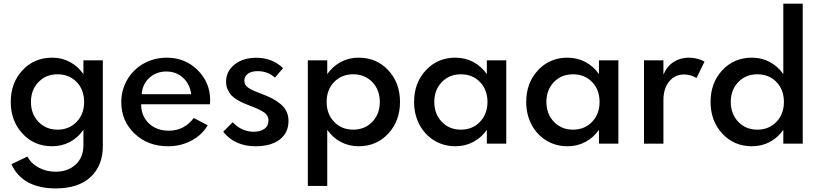

<svg xmlns="http://www.w3.org/2000/svg" viewBox="-20 -802 4573 1072"><path d="M40 -232.9Q40 -339.4 105.5 -409.7Q170.9 -480 271 -480Q325.2 -480 370.1 -456.1Q415 -432.1 445.8 -388.2V-465.3H554.2V12.7Q554.2 123 485.8 186.5Q417.5 250 290.5 250Q198.7 250 136.2 215.6Q73.7 181.2 43.9 114.7L133.3 71.8Q153.3 110.8 196 133.8Q238.8 156.7 290.5 156.7Q359.4 156.7 402.6 116.5Q445.8 76.2 445.8 8.8V-77.1Q415 -33.2 370.1 -9.3Q325.2 14.6 271 14.6Q170.9 14.6 105.5 -56.2Q40 -127 40 -232.9ZM301.3 -78.1Q366.2 -78.1 408 -121.8Q449.7 -165.5 449.7 -232.9Q449.7 -300.8 408 -344Q366.2 -387.2 301.3 -387.2Q236.8 -387.2 194.8 -343.8Q152.8 -300.3 152.8 -232.9Q152.8 -165.5 194.8 -121.8Q236.8 -78.1 301.3 -78.1Z M657.2 -231.4Q657.2 -300.8 691.2 -358.2Q725.1 -415.5 783.4 -447.8Q841.8 -480 911.6 -480Q1013.2 -480 1083.3 -410.9Q1153.3 -341.8 1153.3 -242.7Q1153.3 -236.3 1152.3 -219.7H768.1Q768.1 -154.3 811 -113.3Q854 -72.3 923.3 -72.3Q1007.8 -72.3 1062 -143.1L1140.1 -102.5Q1106.9 -47.4 1048.1 -16.4Q989.3 14.6 918 14.6Q805.7 14.6 731.4 -55.9Q657.2 -126.5 657.2 -231.4ZM771 -275.9H1047.4Q1040.5 -332.5 1002.2 -367.7Q963.9 -402.8 908.7 -402.8Q852.5 -402.8 813.7 -367.2Q774.9 -331.5 771 -275.9Z M1226.1 -66.4 1279.3 -119.6Q1329.1 -66.4 1397.5 -66.4Q1433.1 -66.4 1456.1 -82.5Q1479 -98.6 1479 -129.4Q1479 -157.2 1455.3 -173.8Q1431.6 -190.4 1379.9 -210Q1356 -219.2 1341.6 -225.3Q1327.1 -231.4 1305.9 -243.9Q1284.7 -256.3 1272.7 -269Q1260.7 -281.7 1251.5 -301.8Q1242.2 -321.8 1242.2 -345.2Q1242.2 -403.3 1289.1 -441.4Q1335.9 -479.5 1411.6 -479.5Q1500 -479.5 1560.5 -421.4L1515.1 -368.7Q1474.6 -404.8 1418.5 -404.8Q1383.8 -404.8 1364 -390.1Q1344.2 -375.5 1344.2 -351.6Q1344.2 -327.1 1366 -312.3Q1387.7 -297.4 1439.5 -278.3Q1475.6 -265.1 1501.2 -251.5Q1526.9 -237.8 1548.1 -219.7Q1569.3 -201.7 1580.1 -178.5Q1590.8 -155.3 1590.8 -127Q1590.8 -60.1 1541.5 -22.7Q1492.2 14.6 1407.2 14.6Q1291 14.6 1226.1 -66.4Z M1698.7 236.3V-465.3H1807.1V-388.2Q1837.9 -432.1 1883.1 -456.1Q1928.2 -480 1982.4 -480Q2082.5 -480 2147.9 -409.7Q2213.4 -339.4 2213.4 -232.9Q2213.4 -127 2147.9 -56.2Q2082.5 14.6 1982.4 14.6Q1928.2 14.6 1883.1 -9.3Q1837.9 -33.2 1807.1 -77.1V236.3ZM1803.7 -232.9Q1803.7 -165.5 1845.5 -121.8Q1887.2 -78.1 1952.1 -78.1Q2016.6 -78.1 2058.6 -121.8Q2100.6 -165.5 2100.6 -232.9Q2100.6 -300.3 2058.6 -343.8Q2016.6 -387.2 1952.1 -387.2Q1887.2 -387.2 1845.5 -344Q1803.7 -300.8 1803.7 -232.9Z M2292 -232.9Q2292 -338.9 2357.4 -409.4Q2422.9 -480 2522.9 -480Q2576.7 -480 2622.1 -456.1Q2667.5 -432.1 2698.2 -388.2V-465.3H2806.6V0H2698.2V-77.1Q2667.5 -33.2 2622.1 -9.3Q2576.7 14.6 2522.9 14.6Q2457 14.6 2404.1 -17.8Q2351.1 -50.3 2321.5 -106.9Q2292 -163.6 2292 -232.9ZM2553.2 -78.1Q2618.2 -78.1 2659.9 -121.8Q2701.7 -165.5 2701.7 -232.9Q2701.7 -300.8 2659.9 -344Q2618.2 -387.2 2553.2 -387.2Q2488.8 -387.2 2446.8 -343.8Q2404.8 -300.3 2404.8 -232.9Q2404.8 -165.5 2446.8 -121.8Q2488.8 -78.1 2553.2 -78.1Z M2918 -232.9Q2918 -338.9 2983.4 -409.4Q3048.8 -480 3148.9 -480Q3202.6 -480 3248 -456.1Q3293.5 -432.1 3324.2 -388.2V-465.3H3432.6V0H3324.2V-77.1Q3293.5 -33.2 3248 -9.3Q3202.6 14.6 3148.9 14.6Q3083 14.6 3030 -17.8Q2977.1 -50.3 2947.5 -106.9Q2918 -163.6 2918 -232.9ZM3179.2 -78.1Q3244.1 -78.1 3285.9 -121.8Q3327.6 -165.5 3327.6 -232.9Q3327.6 -300.8 3285.9 -344Q3244.1 -387.2 3179.2 -387.2Q3114.7 -387.2 3072.8 -343.8Q3030.8 -300.3 3030.8 -232.9Q3030.8 -165.5 3072.8 -121.8Q3114.7 -78.1 3179.2 -78.1Z M3575.7 0V-465.3H3684.1V-385.7Q3704.6 -433.1 3741.7 -456.5Q3778.8 -480 3825.7 -480Q3874 -480 3913.6 -458L3869.1 -366.7Q3835 -386.2 3797.9 -386.2Q3750 -386.2 3717 -347.9Q3684.1 -309.6 3684.1 -242.2V0Z M3947.3 -232.9Q3947.3 -339.4 4012.7 -409.7Q4078.1 -480 4178.2 -480Q4232.4 -480 4277.6 -456.1Q4322.8 -432.1 4353.5 -388.2V-781.7H4461.9V0H4353.5V-77.1Q4322.8 -33.2 4277.6 -9.3Q4232.4 14.6 4178.2 14.6Q4078.1 14.6 4012.7 -56.2Q3947.3 -127 3947.3 -232.9ZM4208.5 -78.1Q4273.4 -78.1 4315.2 -121.8Q4356.9 -165.5 4356.9 -232.9Q4356.9 -300.8 4315.2 -344Q4273.4 -387.2 4208.5 -387.2Q4144 -387.2 4102.1 -343.8Q4060.1 -300.3 4060.1 -232.9Q4060.1 -165.5 4102.1 -121.8Q4144 -78.1 4208.5 -78.1Z"/></svg>

Font: Spartan MB SemBd
Style: Regular
Weight: 600
Designer: Matt Bailey, Mirko Velimirovic
Foundry: Matt Bailey
Version: Version 1.005